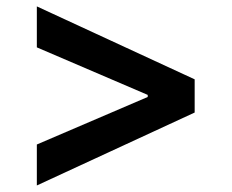

<svg xmlns="http://www.w3.org/2000/svg" viewBox="-20 -584 713 591"><path d="M93.4 -13.1V-139.2L434.7 -285.5V-291.9L93.4 -438.2V-564.3L579.2 -339.8V-237.6Z"/></svg>

Font: Linik Sans SemiBold
Style: Regular
Weight: 600
Designer: Rasmus Andersson (font), Cristiano Sobral (main changes)
Foundry: rsms
Version: Version 3.018;June 1, 2022;FontCreator 14.0.0.2814 64-bit; t